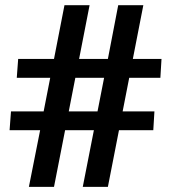

<svg xmlns="http://www.w3.org/2000/svg" viewBox="-20 -728 703 743"><path d="M271.5 -426.8H382.8L357.4 -296.9H246.1ZM189 -4.9 231.9 -224.1H343.3L300.3 -4.9H397.5L440.4 -224.1H573.2L577.6 -296.9H454.6L480 -426.8H600.6L605 -500H494.1L534.7 -708H437.5L397.5 -500H286.1L326.7 -708H229.5L189 -500H50.3L44.9 -426.8H174.3L148.9 -296.9H22.5L17.1 -224.1H135.3L91.8 -4.9Z"/></svg>

Font: Ride SemiBold
Style: Regular
Weight: 600
Version: Version 3.000